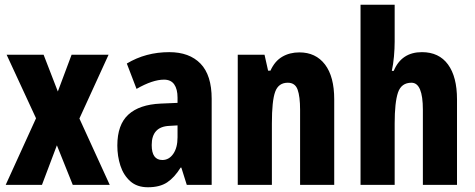

<svg xmlns="http://www.w3.org/2000/svg" viewBox="-20 -780 2003 810"><path d="M132 -281 8 -549H164L224 -394L282 -549H438L315 -280L443 0H287L220 -167L157 0H4Z M694 -560Q779 -560 826 -511.5Q873 -463 873 -363V0H768L745 -73H742Q716 -31 685 -10.5Q654 10 604 10Q558 10 529.5 -15.5Q501 -41 488 -81Q475 -121 475 -166Q475 -254 521.5 -296.5Q568 -339 658 -343L729 -346V-368Q729 -404 715 -424Q701 -444 672 -444Q624 -444 556 -405L515 -512Q595 -560 694 -560ZM695 -249Q620 -246 620 -168Q620 -105 665 -105Q693 -105 711 -131Q729 -157 729 -201V-251Z M1243 -559Q1312 -559 1351 -508Q1390 -457 1390 -361V0H1246V-317Q1246 -373 1235.5 -402Q1225 -431 1194 -431Q1155 -431 1141 -393Q1127 -355 1127 -259V0H983V-549H1096L1111 -482H1121Q1139 -522 1170.5 -540.5Q1202 -559 1243 -559Z M1645 -604Q1645 -575 1642 -541.5Q1639 -508 1633 -481H1641Q1674 -560 1760 -560Q1832 -560 1870 -508Q1908 -456 1908 -361V0H1764V-317Q1764 -431 1716 -431Q1673 -431 1659 -389.5Q1645 -348 1645 -259V0H1501V-760H1645Z"/></svg>

Font: Noto Sans Malayalam ExtraCondensed ExtraBold
Style: Regular
Weight: 800
Width: 2
Designer: Jelle Bosma - Monotype Design Team
Foundry: Monotype Imaging Inc.
Version: Version 2.104; ttfautohint (v1.8.4.7-5d5b)